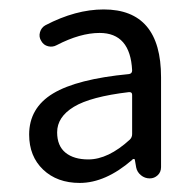

<svg xmlns="http://www.w3.org/2000/svg" viewBox="-20 -829 422 415"><path d="M152.3 -433.6Q103.5 -433.6 73.2 -462.4Q43 -491.2 43 -538.1Q43 -595.7 94.7 -627Q146.5 -658.2 258.8 -668.9Q265.6 -669.9 265.6 -676.8Q261.7 -757.8 195.3 -757.8Q153.3 -757.8 102.5 -731.4Q93.8 -726.6 84 -729Q74.2 -731.4 69.3 -740.2Q63.5 -749 66.4 -759.3Q69.3 -769.5 78.1 -774.4Q143.6 -808.6 204.1 -808.6Q328.1 -808.6 328.1 -662.1V-467.8Q328.1 -457 320.8 -450.2Q313.5 -443.4 303.7 -443.4Q293 -443.4 284.7 -450.2Q276.4 -457 274.4 -466.8L271.5 -483.4Q271.5 -485.4 269 -485.4Q266.6 -485.4 265.6 -483.4Q208 -433.6 152.3 -433.6ZM170.9 -484.4Q213.9 -484.4 260.7 -527.3Q265.6 -532.2 265.6 -539.1V-624Q265.6 -629.9 259.8 -629.9Q259.8 -629.9 258.8 -629.9Q175.8 -620.1 139.6 -598.1Q103.5 -576.2 103.5 -543Q103.5 -513.7 121.6 -499Q139.6 -484.4 170.9 -484.4Z"/></svg>

Font: Gen Jyuu Gothic P Normal
Style: Regular
Weight: 300
Designer: [Source Han Sans]
Ryoko NISHIZUKA  (kana & ideographs); Paul D. Hunt (Latin, Greek & Cyrillic); Wenlong ZHANG  (bopomofo
Version: Version 1.002.20150607